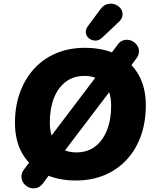

<svg xmlns="http://www.w3.org/2000/svg" viewBox="-20 -978 847 1052"><path d="M396 11Q295 11 220 -26.5Q145 -64 103.5 -134.5Q62 -205 62 -305Q62 -396 89.5 -471.5Q117 -547 167.5 -602Q218 -657 288.5 -686.5Q359 -716 445 -716Q547 -716 622 -678.5Q697 -641 738 -570.5Q779 -500 779 -401Q779 -309 752 -233.5Q725 -158 674 -103Q623 -48 552.5 -18.5Q482 11 396 11ZM398 -143Q459 -143 501 -175Q543 -207 566 -264.5Q589 -322 589 -397Q589 -481 549.5 -521.5Q510 -562 442 -562Q383 -562 340.5 -530Q298 -498 275.5 -441Q253 -384 253 -308Q253 -225 292 -184Q331 -143 398 -143ZM216 26Q200 47 180 52Q160 57 141.5 50Q123 43 111 28Q99 13 97.5 -8Q96 -29 112 -50L177 -137L243 -210L515 -569L557 -643L623 -731Q638 -753 658.5 -758Q679 -763 697.5 -756Q716 -749 728.5 -733.5Q741 -718 741.5 -697.5Q742 -677 726 -656L662 -570L596 -496L324 -138L282 -64ZM540 -772Q522 -755 502.5 -755.5Q483 -756 468.5 -767Q454 -778 450.5 -796Q447 -814 461 -834L530 -927Q547 -950 568.5 -955.5Q590 -961 609.5 -954Q629 -947 641 -931.5Q653 -916 651.5 -895.5Q650 -875 629 -856Z"/></svg>

Font: Nunito ExtraLight Black
Style: Italic
Weight: 900
Italic angle: -9°
Version: Version 3.602